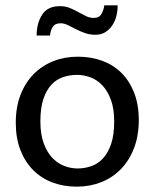

<svg xmlns="http://www.w3.org/2000/svg" viewBox="-20 -689 578 718"><path d="M499 -240Q499 -181 481 -134.5Q463 -88 431.5 -56Q400 -24 358 -7.5Q316 9 267 9Q218 9 176.5 -6.5Q135 -22 104.5 -52.5Q74 -83 56.5 -127.5Q39 -172 39 -230Q39 -289 57 -335Q75 -381 106.5 -412.5Q138 -444 180 -460.5Q222 -477 271 -477Q320 -477 361.5 -462Q403 -447 433.5 -417Q464 -387 481.5 -342.5Q499 -298 499 -240ZM407 -235Q407 -282 395 -315Q383 -348 363.5 -369Q344 -390 319 -399.5Q294 -409 268 -409Q242 -409 217 -401Q192 -393 173 -373Q154 -353 142.5 -319.5Q131 -286 131 -235Q131 -188 143 -154.5Q155 -121 174.5 -100Q194 -79 219 -69Q244 -59 270 -59Q296 -59 321 -67.5Q346 -76 365 -96.5Q384 -117 395.5 -150.5Q407 -184 407 -235ZM117 -556Q117 -602 137.5 -634Q158 -666 204 -666Q225 -666 241.5 -659Q258 -652 272.5 -644Q287 -636 301 -629Q315 -622 331 -622Q351 -622 359.5 -637Q368 -652 370 -669H420Q420 -648 415 -628.5Q410 -609 399.5 -593.5Q389 -578 373.5 -568.5Q358 -559 337 -559Q316 -559 297.5 -565.5Q279 -572 263 -580.5Q247 -589 233 -595.5Q219 -602 207 -602Q186 -602 177.5 -589Q169 -576 167 -556Z"/></svg>

Font: Ek Mukta
Style: Regular
Weight: 400
Designer: Girish Dalvi and Yashodeep Gholap
Foundry: Ek Type
Version: Version 2.538;PS 1.001;hotconv 16.6.51;makeotf.lib2.5.65220;